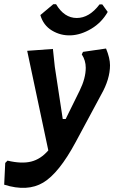

<svg xmlns="http://www.w3.org/2000/svg" viewBox="-90 -703 549 918"><path d="M399 -682 425 -646Q396 -595 346.5 -565.5Q297 -536 248.5 -534Q200 -532 158.5 -557Q117 -582 103 -631L165 -683H178Q217 -617 277 -617Q337 -617 386 -682ZM163 -469 172 -384 210 -134H224L291 -270Q320 -329 320 -379Q320 -414 301 -443L307 -455L417 -471Q436 -425 436 -391Q436 -325 394 -251L272 -24Q192 125 116.5 170Q41 215 -70 180L-65 76L-54 65Q13 81 59 69.5Q105 58 141 16L40 -460Z"/></svg>

Font: Alegreya Sans
Style: Bold Italic
Weight: 700
Italic angle: -7°
Designer: Juan Pablo del Peral
Foundry: Huerta Tipografica
Version: Version 2.007